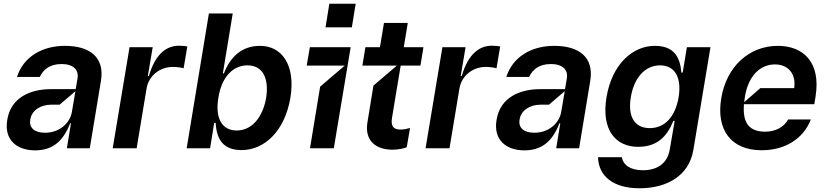

<svg xmlns="http://www.w3.org/2000/svg" viewBox="-20 -800 4462 1036"><path d="M169 11.4C256.7 11 317.1 -29.1 358.7 -134.9H362.9L340.9 0H464.5L524.9 -365.1C545.1 -490.1 465.6 -552.6 330.3 -552.6C208.5 -552.6 106.5 -494.3 71.7 -384.9H194.6C213.8 -424 246.4 -454.2 313.2 -454.5C375.7 -454.2 405.5 -423.3 398.4 -377.8L388.5 -318.9H253.6C146.7 -318.9 38.7 -275.9 19.2 -153.4C0.7 -45.8 70 11 169 11.4ZM223 -83.8C169.4 -83.5 134.9 -108 143.5 -155.5C151.3 -206 201 -235.1 255.7 -235.1H301.8L387.1 -308.2L367.9 -196C357.6 -134.9 300.1 -83.5 223 -83.8Z M717.3 0 770.6 -321C781.2 -389.9 841.3 -438.9 912.6 -438.9C933.6 -438.9 959.9 -435 970.9 -431.8L990.8 -549.7C979 -551.8 959.5 -553.3 945.3 -553.3C882.1 -553.3 818.9 -513.5 783.4 -389.9H777.7L804 -545.5H679L588.1 0Z M1113.6 0 1135.7 -137.1H1143.5C1149.1 -46.2 1185 9.6 1283.4 9.9C1407 9.6 1516.3 -92.3 1546.9 -272C1576.3 -453.8 1497.5 -552.6 1383.5 -552.6C1283 -552.6 1222.3 -491.8 1188.2 -404.1H1182.5L1235.8 -727.3H1107.2L987.2 0ZM1158.4 -272.7C1174.7 -378.2 1231.9 -447.1 1315.3 -447.4C1400.2 -447.1 1431.8 -374.3 1416.2 -272.7C1398.8 -170.5 1341.3 -95.9 1257.1 -95.9C1174.4 -95.9 1140.3 -166.9 1158.4 -272.7Z M1878.6 -652.7 1899.1 -779.8H1757.1L1736.5 -652.7ZM1781.2 0 1872.2 -545.5H1652L1634.9 -446H1840.2L1707.4 -332.4L1652.7 0Z M2248.6 -446 2264.9 -545.5H2158.7L2180.4 -676.1H2051.8L2030.2 -545.5H1951.7L1935.4 -446H2121.4L1995 -338.1L1963.1 -142.8C1945 -40.1 2008.9 7.5 2097.3 7.8C2134.9 7.5 2163.7 -0.7 2174.7 -5.7L2192.5 -109.4C2176.1 -105.1 2160.9 -100.9 2142.8 -100.9C2110.1 -100.9 2086.3 -112.2 2095.2 -164.1L2142 -446Z M2405.5 0 2458.8 -321C2469.5 -389.9 2529.5 -438.9 2600.9 -438.9C2621.8 -438.9 2648.1 -435 2659.1 -431.8L2679 -549.7C2667.3 -551.8 2647.7 -553.3 2633.5 -553.3C2570.3 -553.3 2507.1 -513.5 2471.6 -389.9H2465.9L2492.2 -545.5H2367.2L2276.3 0Z M2809.3 11.4C2897 11 2957.4 -29.1 2998.9 -134.9H3003.2L2981.2 0H3104.8L3165.1 -365.1C3185.4 -490.1 3105.8 -552.6 2970.5 -552.6C2848.7 -552.6 2746.8 -494.3 2712 -384.9H2834.9C2854 -424 2886.7 -454.2 2953.5 -454.5C3016 -454.2 3045.8 -423.3 3038.7 -377.8L3028.8 -318.9H2893.8C2786.9 -318.9 2679 -275.9 2659.4 -153.4C2641 -45.8 2710.2 11 2809.3 11.4ZM2863.3 -83.8C2809.7 -83.5 2775.2 -108 2783.7 -155.5C2791.5 -206 2841.3 -235.1 2896 -235.1H2942.1L3027.3 -308.2L3008.2 -196C2997.9 -134.9 2940.3 -83.5 2863.3 -83.8Z M3430.8 215.9C3578.1 215.9 3698.2 148.4 3721.2 9.2L3813.6 -545.5H3686.4L3663.7 -408.4H3656.6C3649.5 -492.5 3616.8 -552.6 3513.1 -552.6C3393.8 -552.6 3282 -453.8 3252.5 -274.9C3223 -96.6 3304 -7.8 3422.9 -7.8C3523.4 -7.8 3577.8 -60 3613.3 -147.7H3620.4L3594.1 5.7C3581 85.6 3522 118.6 3449.2 118.6C3379.3 118.6 3343 89.5 3334.9 48.3H3207C3209.2 148.8 3287.3 215.9 3430.8 215.9ZM3486.2 -108.7C3400.9 -108.7 3366.8 -174.7 3383.9 -275.6C3399.9 -374.3 3456 -447.1 3541.5 -447.4C3624.3 -447.1 3658.4 -378.6 3641.7 -275.6C3624.3 -171.2 3567.8 -108.7 3486.2 -108.7Z M4177.2 -552.6C4019.9 -552.6 3899.1 -437.9 3871.8 -269.9C3843 -98.4 3925.4 10.7 4089.8 10.7C4217 10.7 4314.3 -51.1 4355.5 -155.5H4232.6C4209.9 -113.3 4163.7 -89.5 4109 -89.5C4024.9 -89.5 3985.8 -133.2 3994.3 -237.9H4373.9L4380.3 -277C4411.6 -468.4 4310.4 -552.6 4177.2 -552.6ZM4082.7 -324.6 3995.4 -248.6C3996.4 -258.2 3997.9 -268.5 3999.6 -279.1C4018.1 -390.3 4081 -452.4 4161.6 -452.4C4235.4 -452.4 4276.3 -398.4 4265.3 -324.6Z"/></svg>

Font: Riot Sans 2.0
Style: Bold Italic
Weight: 600
Italic angle: -9.39999°
Designer: Rasmus Andersson
Foundry: rsms
Version: Version 3.006;hotconv 1.0.109;makeotfexe 2.5.65596